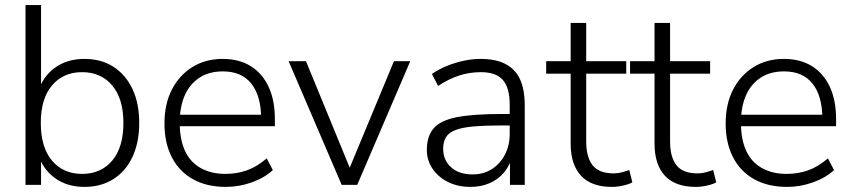

<svg xmlns="http://www.w3.org/2000/svg" viewBox="-20 -725 3343 753"><path d="M311 8Q243 8 195 -27Q147 -62 130 -121H141V0H80V-705H141V-365H130Q147 -424 195 -459Q243 -494 311 -494Q377 -494 425 -463Q473 -432 499.5 -376Q526 -320 526 -243Q526 -166 499.5 -109.5Q473 -53 424.5 -22.5Q376 8 311 8ZM302 -43Q376 -43 420 -95Q464 -147 464 -243Q464 -338 420 -390Q376 -442 302 -442Q228 -442 184 -390Q140 -338 140 -243Q140 -147 184 -95Q228 -43 302 -43Z M866 8Q791 8 737 -22Q683 -52 654 -108Q625 -164 625 -241Q625 -317 654 -373.5Q683 -430 734.5 -462Q786 -494 853 -494Q918 -494 963.5 -465.5Q1009 -437 1033.5 -384.5Q1058 -332 1058 -258V-230H669V-275H1020L1004 -262Q1004 -348 966 -396.5Q928 -445 854 -445Q799 -445 761 -419.5Q723 -394 704 -349.5Q685 -305 685 -247V-242Q685 -178 705.5 -133.5Q726 -89 767 -66Q808 -43 864 -43Q909 -43 948.5 -57Q988 -71 1026 -104L1050 -58Q1018 -28 968 -10Q918 8 866 8Z M1320 0 1112 -485H1180L1364 -37H1339L1525 -485H1589L1381 0Z M1825 8Q1776 8 1737.5 -11Q1699 -30 1676.5 -63Q1654 -96 1654 -137Q1654 -191 1681 -222Q1708 -253 1772 -265.5Q1836 -278 1948 -278H1991V-233H1949Q1882 -233 1836.5 -229Q1791 -225 1765 -214.5Q1739 -204 1728.5 -186Q1718 -168 1718 -142Q1718 -97 1749 -69Q1780 -41 1833 -41Q1876 -41 1908.5 -61.5Q1941 -82 1960 -118Q1979 -154 1979 -200V-314Q1979 -381 1952 -411.5Q1925 -442 1866 -442Q1822 -442 1781.5 -429Q1741 -416 1698 -388L1674 -435Q1700 -453 1731.5 -466Q1763 -479 1797.5 -486.5Q1832 -494 1865 -494Q1924 -494 1962.5 -474Q2001 -454 2019.5 -414Q2038 -374 2038 -311V0H1980V-117H1990Q1981 -78 1958 -50Q1935 -22 1901 -7Q1867 8 1825 8Z M2380 8Q2299 8 2258.5 -36Q2218 -80 2218 -162V-436H2122V-485H2218V-635H2279V-485H2436V-436H2279V-170Q2279 -109 2304 -77Q2329 -45 2387 -45Q2404 -45 2420 -49.5Q2436 -54 2448 -58L2460 -10Q2449 -3 2425 2.5Q2401 8 2380 8Z M2709 8Q2628 8 2587.5 -36Q2547 -80 2547 -162V-436H2451V-485H2547V-635H2608V-485H2765V-436H2608V-170Q2608 -109 2633 -77Q2658 -45 2716 -45Q2733 -45 2749 -49.5Q2765 -54 2777 -58L2789 -10Q2778 -3 2754 2.5Q2730 8 2709 8Z M3067 8Q2992 8 2938 -22Q2884 -52 2855 -108Q2826 -164 2826 -241Q2826 -317 2855 -373.5Q2884 -430 2935.5 -462Q2987 -494 3054 -494Q3119 -494 3164.5 -465.5Q3210 -437 3234.5 -384.5Q3259 -332 3259 -258V-230H2870V-275H3221L3205 -262Q3205 -348 3167 -396.5Q3129 -445 3055 -445Q3000 -445 2962 -419.5Q2924 -394 2905 -349.5Q2886 -305 2886 -247V-242Q2886 -178 2906.5 -133.5Q2927 -89 2968 -66Q3009 -43 3065 -43Q3110 -43 3149.5 -57Q3189 -71 3227 -104L3251 -58Q3219 -28 3169 -10Q3119 8 3067 8Z"/></svg>

Font: Nunito Sans 12pt ExtraLight 12pt Light
Style: Regular
Weight: 300
Version: Version 3.101;gftools[0.9.27]